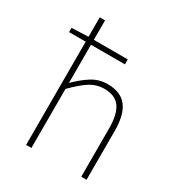

<svg xmlns="http://www.w3.org/2000/svg" viewBox="-173 -831 868 941"><g transform="rotate(30 261.0 -361.0)"><path d="M116 0V-722H146V-476V-368Q185 -407 225 -432.5Q265 -458 314 -458Q388 -458 423 -413.5Q458 -369 458 -276V0H428V-272Q428 -352 401 -391Q374 -430 312 -430Q267 -430 230 -406Q193 -382 146 -334V0ZM22 -584V-608L116 -612H338V-584Z"/></g></svg>

Font: Source Sans 3 VF
Style: Regular
Weight: 200
Designer: Paul D. Hunt
Foundry: Adobe
Version: Version 3.046;hotconv 1.0.118;makeotfexe 2.5.65603